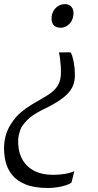

<svg xmlns="http://www.w3.org/2000/svg" viewBox="-32 -769 477 934"><path d="M312 -513.5Q319 -501.5 323.5 -482Q328 -462.5 330.5 -439.8Q333 -417 332 -394Q330.5 -362.5 316.2 -338.2Q302 -314 274.5 -293Q247 -272 205 -250Q163 -230.5 130.8 -209.8Q98.5 -189 73.5 -152Q69 -143.5 65.5 -133.5Q62 -123.5 59.8 -113Q57.5 -102.5 56.5 -93Q54 -40 72.8 -1Q91.5 38 130.5 59.8Q169.5 81.5 227.5 81.5Q255.5 81.5 283 77Q310.5 72.5 329.5 63.5L316 118.5Q308 126 289.5 132Q271 138 247.8 141.8Q224.5 145.5 202 145.5Q135 145.5 92.2 128Q49.5 110.5 26.2 81Q3 51.5 -5.2 15.2Q-13.5 -21 -12 -59Q-10.5 -91.5 -1 -119.5Q8.5 -147.5 23.5 -169Q42.5 -199 68 -221Q93.5 -243 121.8 -260Q150 -277 176.5 -292Q205.5 -308 224.2 -324Q243 -340 252.8 -359.8Q262.5 -379.5 264 -405.5Q265 -423 263.8 -444.5Q262.5 -466 260 -485Q257.5 -504 254.5 -514L306 -514.5ZM325 -696Q322 -668.5 304 -651.2Q286 -634 264 -634Q237.5 -634 227 -649.2Q216.5 -664.5 219 -687Q222.5 -716 241.5 -732.5Q260.5 -749 283.5 -749Q304 -749 316 -735.2Q328 -721.5 325 -696Z"/></svg>

Font: Merriweather 24pt Light
Style: Italic
Weight: 300
Italic angle: -7.8°
Version: Version 2.101